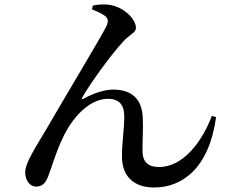

<svg xmlns="http://www.w3.org/2000/svg" viewBox="-20 -797 1040 853"><path d="M665 36C788 36 909 -48 940 -277L921 -282C879 -170 795 -55 687 -55C639 -55 613 -76 613 -128C613 -180 617 -231 614 -278C610 -356 566 -399 483 -399C447 -399 402 -386 352 -359C344 -354 341 -358 346 -365C386 -435 480 -562 527 -612C553 -642 584 -651 584 -673C584 -710 535 -763 470 -775C450 -779 415 -778 392 -772L389 -755C407 -748 434 -737 449 -724C460 -715 463 -701 452 -679C420 -617 269 -367 194 -237C140 -144 92 -76 92 -31C92 2 111 32 141 32C171 32 185 11 195 -16C211 -58 228 -119 256 -178C296 -268 373 -358 460 -358C516 -358 532 -323 532 -281C532 -219 521 -161 522 -98C523 -13 575 36 665 36Z"/></svg>

Font: GenKiMin2 TW SB
Style: Regular
Weight: 600
Version: Version 2.100;PS 2.1;hotconv 16.6.51;makeotf.lib2.5.65220 DE